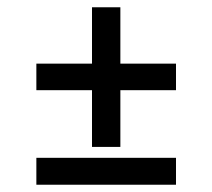

<svg xmlns="http://www.w3.org/2000/svg" viewBox="-20 -507 584 528"><path d="M233 -259H80V-332H233V-487H311V-332H464V-259H311V-103H233ZM80 -73H464V1H80Z"/></svg>

Font: Bellota
Style: Bold
Weight: 700
Designer: Kemie Guaida
Foundry: Kemie Guaida
Version: Version 4.001